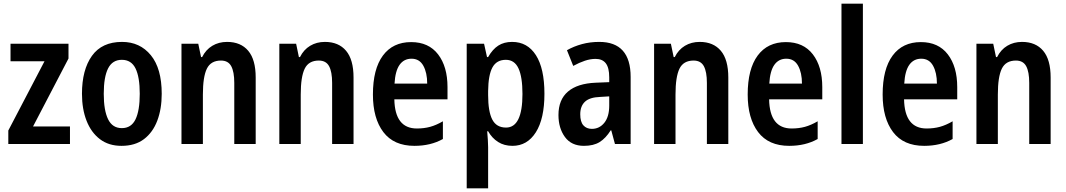

<svg xmlns="http://www.w3.org/2000/svg" viewBox="-20 -780 5774 1040"><path d="M359 0H25V-73L221 -448H37V-543H351V-463L159 -95H359Z M856 -272Q856 -190 832 -126.5Q808 -63 760 -26.5Q712 10 638 10Q569 10 521.5 -26Q474 -62 449 -125.5Q424 -189 424 -272Q424 -402 478 -477.5Q532 -553 641 -553Q738 -553 797 -481Q856 -409 856 -272ZM542 -272Q542 -182 565.5 -134Q589 -86 640 -86Q691 -86 714 -133.5Q737 -181 737 -272Q737 -363 714 -409.5Q691 -456 640 -456Q589 -456 565.5 -409.5Q542 -363 542 -272Z M1210 -553Q1284 -553 1324.5 -505Q1365 -457 1365 -360V0H1249V-331Q1249 -391 1232.5 -421.5Q1216 -452 1177 -452Q1122 -452 1100.5 -408Q1079 -364 1079 -268V0H963V-543H1054L1069 -471H1075Q1095 -511 1130 -532Q1165 -553 1210 -553Z M1740 -553Q1814 -553 1854.5 -505Q1895 -457 1895 -360V0H1779V-331Q1779 -391 1762.5 -421.5Q1746 -452 1707 -452Q1652 -452 1630.5 -408Q1609 -364 1609 -268V0H1493V-543H1584L1599 -471H1605Q1625 -511 1660 -532Q1695 -553 1740 -553Z M2207 -552Q2302 -552 2353 -485.5Q2404 -419 2404 -308V-242H2116Q2119 -84 2238 -84Q2277 -84 2310 -93Q2343 -102 2379 -123V-27Q2313 10 2225 10Q2113 10 2056.5 -64.5Q2000 -139 2000 -268Q2000 -406 2054 -479Q2108 -552 2207 -552ZM2209 -462Q2168 -462 2144.5 -429Q2121 -396 2117 -327H2294Q2294 -386 2273 -424Q2252 -462 2209 -462Z M2754 -553Q2837 -553 2883 -481Q2929 -409 2929 -272Q2929 -137 2882.5 -63.5Q2836 10 2756 10Q2711 10 2678 -11Q2645 -32 2624 -69H2619Q2621 -45 2622.5 -22.5Q2624 0 2624 17V240H2508V-543H2602L2618 -471H2624Q2648 -513 2679 -533Q2710 -553 2754 -553ZM2720 -456Q2670 -456 2647.5 -415Q2625 -374 2624 -287V-265Q2624 -176 2646.5 -132.5Q2669 -89 2721 -89Q2810 -89 2810 -271Q2810 -363 2788.5 -409.5Q2767 -456 2720 -456Z M3226 -553Q3396 -553 3396 -363V0H3311L3291 -74H3288Q3261 -31 3228 -10.5Q3195 10 3143 10Q3075 10 3040 -38Q3005 -86 3005 -157Q3005 -240 3056.5 -284Q3108 -328 3207 -332L3280 -335V-361Q3280 -413 3261.5 -437Q3243 -461 3206 -461Q3178 -461 3148 -451Q3118 -441 3085 -423L3051 -508Q3088 -529 3132 -541Q3176 -553 3226 -553ZM3231 -255Q3174 -253 3148.5 -229Q3123 -205 3123 -161Q3123 -120 3140 -101Q3157 -82 3186 -82Q3227 -82 3253.5 -115Q3280 -148 3280 -208V-258Z M3770 -553Q3844 -553 3884.5 -505Q3925 -457 3925 -360V0H3809V-331Q3809 -391 3792.5 -421.5Q3776 -452 3737 -452Q3682 -452 3660.5 -408Q3639 -364 3639 -268V0H3523V-543H3614L3629 -471H3635Q3655 -511 3690 -532Q3725 -553 3770 -553Z M4237 -552Q4332 -552 4383 -485.5Q4434 -419 4434 -308V-242H4146Q4149 -84 4268 -84Q4307 -84 4340 -93Q4373 -102 4409 -123V-27Q4343 10 4255 10Q4143 10 4086.5 -64.5Q4030 -139 4030 -268Q4030 -406 4084 -479Q4138 -552 4237 -552ZM4239 -462Q4198 -462 4174.5 -429Q4151 -396 4147 -327H4324Q4324 -386 4303 -424Q4282 -462 4239 -462Z M4654 0H4538V-760H4654Z M4968 -552Q5063 -552 5114 -485.5Q5165 -419 5165 -308V-242H4877Q4880 -84 4999 -84Q5038 -84 5071 -93Q5104 -102 5140 -123V-27Q5074 10 4986 10Q4874 10 4817.5 -64.5Q4761 -139 4761 -268Q4761 -406 4815 -479Q4869 -552 4968 -552ZM4970 -462Q4929 -462 4905.5 -429Q4882 -396 4878 -327H5055Q5055 -386 5034 -424Q5013 -462 4970 -462Z M5516 -553Q5590 -553 5630.5 -505Q5671 -457 5671 -360V0H5555V-331Q5555 -391 5538.5 -421.5Q5522 -452 5483 -452Q5428 -452 5406.5 -408Q5385 -364 5385 -268V0H5269V-543H5360L5375 -471H5381Q5401 -511 5436 -532Q5471 -553 5516 -553Z"/></svg>

Font: Noto Sans Thai Looped Condensed SemiBold
Style: Regular
Weight: 600
Width: 3
Designer: Sasikarn Vongin, Ben Mitchell
Foundry: The Fontpad Ltd
Version: Version 1.001; ttfautohint (v1.8.4.7-5d5b)